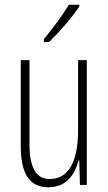

<svg xmlns="http://www.w3.org/2000/svg" viewBox="-20 -784 458 814"><path d="M316 -756V-764H272C241 -713 209 -671 166 -618V-606H188C227 -643 285 -709 316 -756ZM348 -529H311V-233C311 -90 266 -25 190 -25C135 -25 105 -70 105 -174V-529H68V-165C68 -49 104 10 185 10C264 10 298 -47 313 -104H316L319 0H348Z"/></svg>

Font: Noto Sans ExtraCondensed ExtraLight
Style: Regular
Weight: 200
Width: 2
Designer: Monotype Design Team
Foundry: Monotype Imaging Inc.
Version: Version 2.013